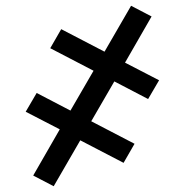

<svg xmlns="http://www.w3.org/2000/svg" viewBox="-20 -485 640 665"><path d="M166 160 95 123 187 -37 69 -98 107 -163 224 -102 304 -240 154 -318 192 -384 342 -306 434 -465 505 -428 413 -268 531 -207 493 -142 376 -203 296 -65 446 13 408 79 258 1Z"/></svg>

Font: Iosevka Custom Extended
Style: Regular
Weight: 400
Width: 7
Monospace: yes
Designer: Belleve Invis
Foundry: Belleve Invis
Version: Version 11.2.4; ttfautohint (v1.8.4)